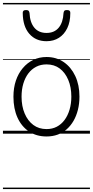

<svg xmlns="http://www.w3.org/2000/svg" viewBox="-20 -905 629 1300"><path d="M295 19Q227 19 176.5 -14.5Q126 -48 98.5 -108.5Q71 -169 71 -250Q71 -310 87.5 -359Q104 -408 134.5 -444Q165 -480 205.5 -499.5Q246 -519 295 -519Q361 -519 411 -485Q461 -451 489.5 -390.5Q518 -330 518 -251Q518 -203 507.5 -161.5Q497 -120 478 -87Q459 -54 432 -30Q405 -6 370.5 6.5Q336 19 295 19ZM295 -31Q334 -31 364.5 -47Q395 -63 417 -92.5Q439 -122 451 -162.5Q463 -203 463 -251Q463 -315 442 -364.5Q421 -414 384 -441.5Q347 -469 295 -469Q256 -469 225 -453Q194 -437 172 -408Q150 -379 138 -339Q126 -299 126 -250Q126 -186 147 -136.5Q168 -87 205.5 -59Q243 -31 295 -31ZM295 -626Q222 -626 178.5 -676Q135 -726 134 -816Q133 -826 138.5 -831.5Q144 -837 157 -837Q169 -837 174 -831.5Q179 -826 180 -816Q183 -753 212.5 -717.5Q242 -682 295 -682Q348 -682 377.5 -717.5Q407 -753 410 -816Q411 -826 415.5 -831.5Q420 -837 433 -837Q446 -837 451.5 -831.5Q457 -826 456 -816Q456 -757 435.5 -714.5Q415 -672 379 -649Q343 -626 295 -626ZM0 365H589V375H0ZM0 -20H589V0H0ZM0 -505H589V-500H0ZM0 -885H589V-875H0Z"/></svg>

Font: Playwrite GB S Guides
Style: Regular
Weight: 400
Designer: Veronika Burian, José Scaglione
Foundry: TypeTogether
Version: Version 1.003